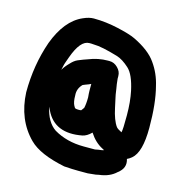

<svg xmlns="http://www.w3.org/2000/svg" viewBox="-107 -715 873 917"><g transform="rotate(15 330.0 -256.0)"><path d="M314 -312V-278C314 -268 315 -258 316 -246C316 -224 314 -206 311 -193C308 -189 305 -184 300 -178C297 -177 292 -177 285 -177C278 -177 273 -178 269 -180L263 -190C257 -201 254 -217 254 -239C252 -261 259 -280 275 -296L287 -301C299 -305 308 -309 314 -312ZM447 101 461 98C496 94 524 82 545 62C572 42 580 18 571 -10C578 -13 586 -18 593 -24C622 -48 636 -100 636 -181C636 -262 629 -329 615 -382C606 -422 590 -458 567 -490C545 -522 507 -551 455 -576C436 -585 406 -594 366 -603C326 -612 286 -617 245 -617C230 -617 213 -613 193 -604C138 -580 96 -528 66 -448C38 -368 24 -283 24 -193C28 -104 58 -31 114 25C149 60 208 85 291 102C319 104 343 105 364 105H408ZM148 -155C151 -150 153 -144 156 -138C188 -71 249 -46 337 -63C351 -66 365 -74 380 -89C398 -61 420 -40 446 -27C451 -24 454 -23 455 -22C454 -22 453 -22 451 -21C449 -20 446 -20 442 -19L427 -17C421 -16 416 -15 412 -14H356C300 -14 250 -27 208 -52C178 -72 158 -107 148 -155ZM429 -381C429 -397 423 -410 411 -422C399 -434 386 -440 370 -440H362C330 -440 299 -434 267 -421L247 -414C243 -412 234 -409 222 -404C210 -399 199 -390 189 -379C175 -365 165 -352 158 -340C159 -344 161 -352 163 -362C165 -372 171 -387 178 -407C200 -468 225 -498 255 -498C261 -498 269 -498 278 -497C303 -497 342 -489 396 -473C417 -467 438 -453 459 -434C480 -415 495 -380 506 -329C513 -296 517 -256 517 -210C517 -164 516 -137 513 -126C499 -133 490 -139 486 -144C472 -163 461 -193 453 -231C445 -269 439 -293 438 -304C437 -315 434 -328 432 -342C430 -356 429 -365 429 -369Z"/></g></svg>

Font: AppleStorm
Style: Xbd
Weight: 800
Foundry: Cannot Into Space Fonts
Version: Version 1.01